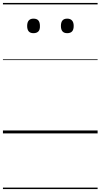

<svg xmlns="http://www.w3.org/2000/svg" viewBox="-20 -909 685 1308"><path d="M208 -683Q186 -683 175.5 -695.5Q165 -708 165 -732Q165 -757 176 -769.5Q187 -782 208 -782Q231 -782 241.5 -769.5Q252 -757 252 -732Q253 -707 241.5 -695Q230 -683 208 -683ZM438 -683Q416 -683 405.5 -695.5Q395 -708 395 -732Q395 -757 405.5 -769.5Q416 -782 438 -782Q459 -782 470.5 -769.5Q482 -757 482 -732Q482 -707 471 -695Q460 -683 438 -683ZM0 369H645V379H0ZM0 -20H645V0H0ZM0 -505H645V-500H0ZM0 -889H645V-879H0Z"/></svg>

Font: Playwrite HR Lijeva Guides
Style: Regular
Weight: 400
Designer: Veronika Burian, José Scaglione
Foundry: TypeTogether
Version: Version 1.003